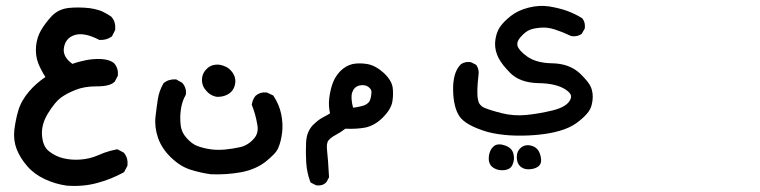

<svg xmlns="http://www.w3.org/2000/svg" viewBox="-20 -280 2540 642"><path d="M203.6 340.8Q165 335.4 130.4 319.3Q94.7 302.7 71.3 275.9Q48.3 249.5 36.1 219.7Q24.4 189.9 27.8 155.8Q29.8 139.2 33 123Q36.1 106.9 41 90.3Q50.8 56.6 77.1 25.9Q100.1 -1 131.8 -22.5Q116.7 -46.4 107.9 -68.4Q97.7 -95.2 100.6 -126Q102.1 -141.1 106.4 -154.5Q110.8 -168 117.7 -179.7Q130.9 -202.1 151.9 -225.1Q174.8 -249.5 209.5 -253.4Q241.2 -256.8 278.8 -252.9Q286.6 -252 294.2 -250.2Q301.8 -248.5 309.3 -246.3Q316.9 -244.1 324 -240.7Q331.1 -237.3 337.9 -233.4Q344.7 -229.5 351.6 -224.6L352.5 -224.1L353 -223.1Q360.4 -214.8 363.3 -204.3Q366.2 -193.8 365.2 -181.6V-179.7L364.3 -178.2L355.5 -160.6L354.5 -158.7L352.5 -157.2Q335.9 -145.5 314 -146.5H312L310.1 -147.5Q260.7 -172.9 229 -162.6Q199.2 -152.8 193.8 -120.6Q188.5 -90.3 222.2 -66.4Q234.4 -70.8 245.6 -73.7Q256.8 -76.7 269 -79.1Q296.4 -84 319.8 -82.5Q332.5 -81.5 342.3 -78.6Q352.1 -75.7 359.4 -70.3L359.9 -69.8L360.8 -69.3Q376.5 -52.2 374 -28.3V-26.4L373 -24.9L364.3 -8.3L363.3 -6.3L361.8 -5.4Q356 0 346.7 3.2Q337.4 6.3 326.7 7.6Q315.9 8.8 301.3 8.8Q281.7 8.8 264.6 11.7Q247.6 14.6 232.9 20.5Q225.6 23.4 218.5 26.6Q211.4 29.8 205.3 33Q199.2 36.1 193.6 39.8Q188 43.5 183.1 46.9Q163.6 61.5 140.1 99.6Q117.2 137.2 120.6 173.8Q123.5 210 143.6 225.6Q165.5 243.2 192.9 249.5Q220.7 255.9 250.5 253.4Q280.8 251 307.6 239.3Q317.4 234.9 327.4 231.2Q337.4 227.5 347.9 224.6Q358.4 221.7 369.1 219.7L372.6 219.2L375.5 220.7L392.1 229.5L394 230.5L395.5 232.4Q408.7 249 406.2 272.5V274.4L405.3 275.9L396.5 292.5L395 295.4L392.6 296.9Q350.6 319.8 304.2 332Q257.8 344.7 204.1 340.8Z M685.1 302.7Q650.4 297.9 617.7 287.6Q584 277.3 552.5 247.3Q521 217.3 508.3 180.7Q496.1 144.5 500 109.9Q503.9 76.7 507.8 51.3Q512.2 23.9 525.9 0L526.4 -1.5L527.8 -2.4Q543.5 -15.6 566.9 -14.6H569.3L571.3 -13.2L586.9 -4.4L588.4 -3.9L589.4 -2.9Q604 13.2 601.6 35.2L601.1 37.1L600.1 39.1Q598.1 43 595.9 47.4Q593.8 51.8 592 56.4Q590.3 61 589.1 65.7Q587.9 70.3 586.7 75.2Q585.4 80.1 585 85Q581.1 110.4 584 137.2Q586.4 162.1 604 181.6Q622.1 201.7 639.6 208Q658.7 215.3 681.6 218.8Q692.9 220.7 705.1 220.9Q717.3 221.2 730.5 220.2Q757.3 217.8 783.7 211.9Q792 210 799.6 206.3Q807.1 202.6 814.2 197.5Q821.3 192.4 827.6 185.1Q846.2 166 840.3 136.2Q834.5 102.1 822.8 72.8L821.8 70.3L822.3 67.9Q824.7 52.7 834 41L835 40L835.4 39.6Q850.6 26.9 871.1 29.3L873 29.8L874.5 30.3L891.1 38.1L893.6 39.1L895 41.5Q913.6 69.3 920.4 102.1Q926.8 134.3 923.3 163.6Q921.4 178.2 918.5 190.4Q915.5 202.6 911.1 212.9Q909.2 218.3 905.3 224.1Q901.4 230 895.8 235.8Q890.1 241.7 883.5 247.6Q877 253.4 868.7 260.3Q835 286.6 786.1 295.9Q737.8 304.7 686 302.7H685.5ZM706.1 43.9Q699.2 43 693.1 40.5Q687 38.1 681.6 34.4Q676.3 30.8 671.4 25.4Q655.3 8.8 655.3 -12.7Q655.3 -23.4 659.4 -33Q663.6 -42.5 671.9 -50.3Q680.2 -58.6 691.2 -61.8Q702.1 -64.9 714.4 -63.5Q726.1 -61.5 736.1 -56.4Q746.1 -51.3 753.4 -42.5Q769 -24.9 766.6 -2.4Q765.6 4.9 763.2 11.2Q760.7 17.6 756.6 22.9Q752.4 28.3 747.1 32.2Q738.8 38.1 728.8 41Q718.8 43.9 707 43.9H706.5Z M1035.6 338.9 1022 332 1018.6 330.1 1017.1 326.7Q1011.7 312 1008.3 296.1Q1004.9 280.3 1003.9 263.2Q1002 230.5 1003.4 197.3Q1003.9 185.5 1006.3 175.3Q1008.8 165 1013.4 156.2Q1018.1 147.5 1024.4 140.1Q1029.3 135.3 1033.7 131.3Q1038.1 127.4 1042.5 123.8Q1046.9 120.1 1051.3 117.4Q1055.7 114.7 1060.1 112.3Q1071.8 106.4 1083.5 99.1Q1078.1 73.7 1080.6 51.3Q1082 38.6 1084.5 26.6Q1086.9 14.6 1090.8 2.9Q1098.6 -21.5 1116.7 -41Q1135.7 -60.5 1159.2 -65.9Q1181.6 -70.3 1208 -65.9Q1235.8 -61 1262.7 -36.6Q1275.9 -24.4 1283.4 -12.2Q1291 0 1293 12.7Q1295.9 35.2 1292 59.6Q1289.6 73.2 1281.5 86.4Q1273.4 99.6 1260.3 112.8Q1233.4 139.6 1201.7 146.5Q1173.3 151.9 1134.8 150.4Q1119.1 162.6 1102.1 171.4Q1086.4 179.7 1078.1 189.9Q1070.8 199.2 1073.7 223.6Q1075.2 237.8 1076.9 259.5Q1078.6 281.2 1080.1 310.1V313L1079.1 314.9L1072.3 327.6L1071.3 329.1L1070.3 330.1Q1058.1 342.3 1038.6 339.8L1037.1 339.4ZM1200.2 71.3Q1213.9 64.5 1217.3 54.7Q1221.7 42 1222.2 28.3Q1222.7 18.6 1211.4 10.3Q1200.2 2 1181.6 5.9Q1164.1 10.3 1157.7 28.8Q1154.8 37.1 1155.5 50.5Q1156.2 64 1160.6 80.1Q1172.9 78.6 1182.9 76.4Q1192.9 74.2 1200.2 71.3Z M1654.8 289.1Q1646 288.6 1638.2 285.4Q1630.4 282.2 1624.5 276.9Q1611.8 264.2 1614.7 241.7Q1617.7 220.7 1629.9 210Q1643.1 197.8 1667.5 206.1Q1691.9 213.9 1696.8 234.4Q1701.7 252.9 1693.8 270.5Q1689.5 281.2 1679 285.6Q1668.5 290 1654.8 289.1ZM1746.1 286.1Q1730.5 286.1 1719.2 275.9Q1708 265.1 1708 245.1Q1708 224.6 1723.1 212.9Q1738.3 201.2 1759.5 208Q1780.8 214.8 1787.1 240.2Q1794.4 267.1 1778.3 277.8Q1765.6 286.1 1746.1 286.1ZM1611.8 161.6Q1538.1 140.1 1516.6 109.4Q1496.1 79.1 1495.1 21Q1494.1 -38.1 1520.5 -64.5L1521 -65.4L1522 -65.9Q1536.1 -74.7 1553.2 -72.3L1554.7 -71.8L1556.2 -71.3L1569.8 -64.5L1572.3 -63L1573.7 -61Q1582.5 -46.9 1580.1 -29.8Q1573.2 28.8 1578.1 52.2Q1580.1 63 1585 69.3Q1589.8 75.7 1597.7 79.6Q1617.7 88.4 1658.2 98.6Q1698.2 108.4 1738.8 104.5Q1780.8 100.6 1829.1 88.9Q1874 77.6 1886.2 54.7Q1889.6 48.3 1889.6 42.7Q1889.6 37.1 1885 31.2Q1880.4 25.4 1870.6 19Q1839.4 -1 1782.2 -2Q1717.3 -2.9 1684.1 -38.1Q1677.7 -44.9 1672.1 -51Q1666.5 -57.1 1661.9 -63.2Q1657.2 -69.3 1653.6 -75Q1649.9 -80.6 1647 -86.2Q1644 -91.8 1642.1 -97.2Q1632.3 -123 1636.7 -148.9Q1638.2 -157.7 1640.4 -165Q1642.6 -172.4 1645.8 -179.2Q1648.9 -186 1653.3 -191.9Q1659.2 -200.2 1667.7 -208.7Q1676.3 -217.3 1688 -226.6Q1699.7 -235.8 1714.6 -242.9Q1729.5 -250 1747.1 -254.4Q1782.7 -263.7 1817.9 -258.3Q1852.1 -252.4 1877.4 -243.2Q1890.1 -238.3 1901.9 -232.7Q1913.6 -227.1 1924.8 -220.2L1926.3 -219.2L1927.7 -217.8Q1932.6 -211.4 1934.6 -203.4Q1936.5 -195.3 1935.5 -186L1935.1 -184.1L1934.1 -182.6L1926.3 -168.9L1925.3 -167L1923.3 -165.5Q1909.7 -156.7 1891.1 -159.2L1889.6 -159.7L1888.2 -160.2Q1862.8 -172.4 1835.9 -181.2Q1810.5 -189.5 1788.6 -187.5Q1776.9 -186.5 1767.6 -184.8Q1758.3 -183.1 1751.5 -180.2Q1745.1 -177.7 1737.5 -172.1Q1730 -166.5 1721.7 -157.2Q1707 -141.6 1710.4 -127Q1711.9 -120.1 1720.2 -110.6Q1728.5 -101.1 1743.7 -90.3Q1774.4 -69.3 1825.7 -68.4Q1883.8 -67.4 1918.9 -34.7Q1930.2 -23.9 1938.2 -14.6Q1946.3 -5.4 1951.7 3.4Q1957 12.2 1959 20.5Q1965.3 43 1958.5 70.3Q1955.1 85.9 1942.1 100.8Q1929.2 115.7 1907.2 131.8Q1862.8 163.6 1771 171.4Q1679.7 178.7 1611.8 161.6Z"/></svg>

Font: NaikaiFont
Style: Bold
Weight: 700
Version: Version 1.89